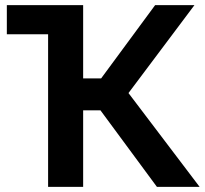

<svg xmlns="http://www.w3.org/2000/svg" viewBox="-20 -730 800 750"><path d="M6.7 -596.1V-710H167.9V-596.1ZM167.9 0V-710H304.8V-423.7H375L586 -710H739.6L481.9 -366.5L759.8 0H593L372.5 -298.9H304.8V0Z"/></svg>

Font: Raleway Thin
Style: Regular
Weight: 100
Designer: Matt McInerney, Pablo Impallari, Rodrigo Fuenzalida
Foundry: Matt McInerney, Pablo Impallari, Rodrigo Fuenzalida
Version: Version 4.026